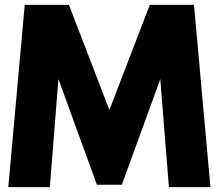

<svg xmlns="http://www.w3.org/2000/svg" viewBox="-20 -770 900 790"><path d="M14.1 0 81.8 -750H263.6L430 -317.3L596.4 -750H778.2L845.9 0H675L639.5 -444.5L481.4 -10H378.6L220.5 -444.5L185 0Z"/></svg>

Font: Spartan ExtBd
Style: Regular
Weight: 800
Designer: Matt Bailey, Mirko Velimirovic
Foundry: Matt Bailey
Version: Version 1.005